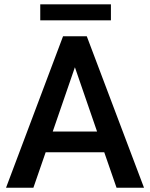

<svg xmlns="http://www.w3.org/2000/svg" viewBox="-20 -881 703 901"><path d="M526.9 0 469.2 -166.5H194.3L136.7 0H8.3L275.9 -710.9H387.2L655.8 0ZM227.5 -263.7H435.5L331.5 -565.4ZM500.5 -860.8V-785.6H168.9V-860.8Z"/></svg>

Font: Vazirmatn RD UI FD Medium
Style: Regular
Weight: 500
Designer: Saber Rastikerdar
Foundry: Saber Rastikerdar
Version: Version 33.003